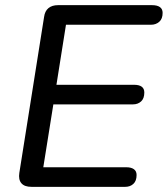

<svg xmlns="http://www.w3.org/2000/svg" viewBox="-20 -725 651 745"><path d="M102 0Q75 0 63 -14Q51 -28 55 -54L151 -659Q154 -682 168 -693.5Q182 -705 205 -705H570Q590 -705 600.5 -697.5Q611 -690 611 -675Q611 -652 598 -640.5Q585 -629 566 -629H236L199 -396H500Q520 -396 530 -388.5Q540 -381 540 -366Q540 -343 527.5 -331.5Q515 -320 496 -320H187L148 -76H470Q489 -76 499.5 -68.5Q510 -61 510 -46Q510 -23 497.5 -11.5Q485 0 466 0Z"/></svg>

Font: Nunito ExtraLight Medium
Style: Italic
Weight: 500
Italic angle: -9°
Version: Version 3.602